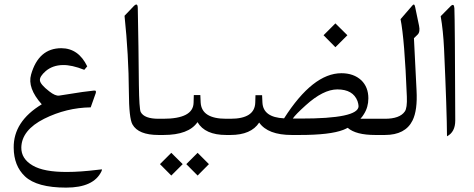

<svg xmlns="http://www.w3.org/2000/svg" viewBox="-20 -606 2127 862"><path d="M41.5 57.1Q40 -60.5 167.5 -137.7Q102.1 -210.9 119.6 -271.5Q153.3 -389.6 255.4 -389.6Q332.5 -389.2 371.6 -308.1Q371.6 -308.1 358.4 -292.5Q302.2 -314.9 261.7 -314Q216.3 -313 185.5 -287.1Q157.7 -262.7 159.2 -245.6Q160.2 -227.5 201.2 -195.8Q228.5 -174.3 245.6 -176.8Q297.4 -184.6 349.1 -192.9L400.4 -199.2Q409.2 -200.2 410.2 -196.8Q411.6 -192.9 409.7 -187.5L387.2 -124Q278.3 -122.6 178.2 -72.8Q77.6 -22 75.7 55.7Q74.7 106.9 127 137.2Q177.2 166.5 280.8 166Q339.8 166 419.9 156.2Q435.5 154.8 437.5 154.3Q438.5 156.2 435.5 163.1Q400.9 236.3 276.9 236.3Q146 236.3 92.3 186Q42 138.7 41.5 57.1Z M691.9 -72.8Q691.9 -72.8 699.2 -72.8Q713.4 -72.8 713.4 -37.1V-34.7Q713.4 0 699.2 0H691.9Q601.1 0 574.7 -47.4Q559.1 -74.7 558.6 -193.4Q557.6 -358.4 539.1 -535.2L580.1 -578.1Q598.6 -597.2 598.6 -568.4Q602.1 -397 603.5 -225.6Q605 -116.7 611.8 -103Q627.9 -72.8 691.9 -72.8Z M995.6 0Q900.4 0 866.7 -57.6Q827.1 0 713.9 0H695.3Q666.5 0 666.5 -34.2V-38.1Q666.5 -72.8 695.3 -72.8H712.4Q847.2 -72.8 849.1 -144.5L850.1 -179.2H879.4L880.9 -146Q884.8 -72.8 995.6 -72.8H1003.9Q1018.1 -72.8 1018.1 -37.1V-34.7Q1018.1 0 1003.9 0ZM867.2 80.1 918 130.9 867.2 182.1 816.4 130.9ZM749 80.1 800.3 130.9 749 182.1 698.2 130.9Z M1485.8 -501 1539.6 -447.8 1485.8 -394 1432.6 -447.8ZM1294.4 -73.7H1328.1Q1589.4 -73.2 1589.8 -129.4Q1589.4 -139.2 1585 -152.3Q1564.9 -204.6 1494.6 -204.6Q1431.2 -204.6 1352.1 -132.8Q1307.1 -92.3 1294.4 -73.7ZM1541 -32.2Q1531.2 -26.9 1521 -22.9Q1461.9 0 1325.7 0H1290Q1182.6 0 1143.6 -55.7Q1107.4 0 1014.6 0H999Q970.2 0 970.2 -34.2V-38.1Q970.2 -72.8 999 -72.8H1014.6Q1124 -72.8 1126 -145.5L1127 -178.7H1156.7L1158.2 -145.5Q1161.6 -79.1 1255.4 -74.7Q1384.8 -277.3 1512.7 -277.3Q1567.9 -277.3 1602.1 -245.6Q1633.8 -214.8 1633.8 -164.6Q1633.8 -124.5 1613.3 -92.8Q1606.9 -82 1598.1 -72.8H1704.6Q1718.8 -72.8 1718.8 -37.1V-34.7Q1718.8 0 1704.6 0H1664.6Q1577.6 0 1541 -32.2Z M1708 0Q1708 0 1700.2 0Q1671.4 0 1671.4 -34.2V-38.1Q1671.4 -72.8 1700.2 -72.8H1708Q1774.9 -72.8 1797.4 -105.5Q1808.6 -121.1 1806.6 -171.9Q1796.4 -429.7 1778.3 -520L1831.5 -581.5Q1840.3 -592.3 1843.8 -574.7L1861.3 -490.7Q1867.2 -462.9 1855 -450.7L1838.4 -434.6L1850.1 -200.7Q1855 -110.8 1832 -64.9Q1799.8 0 1708 0Z M2020 -568.8Q2022.5 -510.7 2023.9 -64.9Q2023.9 -13.2 1986.8 5.9Q1986.3 -106.9 1973.6 -387.2Q1969.7 -468.8 1958.5 -533.2L2002.4 -577.6Q2018.6 -593.8 2020 -568.8Z"/></svg>

Font: Parastoo Print
Style: Print
Weight: 400
Foundry: Saber Rastikerdar (saber.rastikerdar@gmail.com)
Version: Version 1.0.0-alpha5